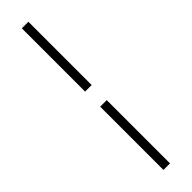

<svg xmlns="http://www.w3.org/2000/svg" viewBox="-323 -765 901 901"><g transform="rotate(-45 127.0 -315.0)"><path d="M105.5 -365V-785H149V-365ZM105.5 155V-265H149V155Z"/></g></svg>

Font: Commissioner ExtraLight
Style: Regular
Weight: 200
Designer: Kostas Bartsokas
Foundry: Kostas Bartsokas
Version: Version 1.000; ttfautohint (v1.8.3)